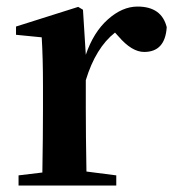

<svg xmlns="http://www.w3.org/2000/svg" viewBox="-20 -571 536 591"><path d="M235.4 -541 244.1 -402.3Q267.6 -471.7 312 -511.2Q356.4 -550.8 403.3 -550.8Q477.5 -550.8 493.2 -487.3Q488.3 -411.1 423.8 -411.1Q385.7 -411.1 344.7 -459L334 -470.7Q274.4 -423.8 244.1 -324.2V-235.4Q244.1 -156.2 246.1 -43L337.9 -31.2V0H37.1V-31.2L110.4 -40Q112.3 -153.3 112.3 -235.4V-306.6Q112.3 -392.6 108.4 -456.1L29.3 -463.9V-489.3L220.7 -549.8Z"/></svg>

Font: GenRyuMin TW TTF Bold
Style: Regular
Weight: 700
Version: Version 1.300